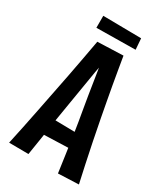

<svg xmlns="http://www.w3.org/2000/svg" viewBox="-206 -919 873 1011"><g transform="rotate(30 230.5 -414.0)"><path d="M321 5.4Q313.4 -49.2 305 -107.9Q296.6 -166.6 287.6 -227Q278.6 -287.4 268 -346.2Q260.6 -388.4 254.1 -428.7Q247.6 -469 241.9 -506.2Q236.2 -543.4 230.7 -577.1Q225.2 -610.8 220 -639.6L153.6 -699L309.6 -704.6Q315.8 -666.4 323 -624.7Q330.2 -583 337.8 -539.3Q345.4 -495.6 353.9 -451Q362.4 -406.4 370.6 -361.8Q383.4 -294.6 396.4 -230.2Q409.4 -165.8 422 -107.5Q434.6 -49.2 445.6 0.4ZM117.2 -132.8V-231.2L337.2 -227.4V-140.2ZM135.2 -5.6 17.2 -6.6Q27.6 -53.6 39.2 -109.7Q50.8 -165.8 63.3 -228.5Q75.8 -291.2 88.6 -356.2Q100.6 -415.6 112.1 -475Q123.6 -534.4 134 -591.4Q144.4 -648.4 153.6 -699L309.6 -704.6L238 -632.4Q231 -596.4 223.2 -551.4Q215.4 -506.4 207.3 -455.5Q199.2 -404.6 189.8 -350.2Q179.6 -292 170.4 -232.7Q161.2 -173.4 152.7 -116Q144.2 -58.6 135.2 -5.6ZM112.6 -760.2V-833L344.4 -830L349.4 -763.2Z"/></g></svg>

Font: Truculenta
Style: Regular
Weight: 400
Designer: Ivan Castro, Eva Sanz & Omnibus-Type Team
Foundry: Omnibus-Type
Version: Version 1.002